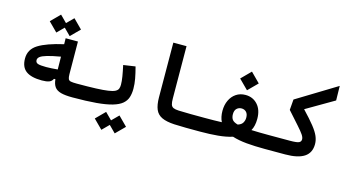

<svg xmlns="http://www.w3.org/2000/svg" viewBox="-93 -1093 3117 1694"><g transform="rotate(15 1465.0 -246.0)"><path d="M280.3 -70.8Q183.1 -70.8 135.3 -106.2Q87.4 -141.6 87.4 -220.7Q87.4 -303.7 161.9 -349.9Q236.3 -396 388.7 -430.7L387.7 -484.9H500L502 -187Q502.4 -158.2 508.1 -144.5Q513.7 -130.9 531.5 -127.2Q549.3 -123.5 585.9 -123.5Q606.4 -123.5 614.5 -108.6Q622.6 -93.8 622.6 -62Q622.6 -30.8 613.8 -13.4Q605 3.9 580.1 3.9Q513.2 3.9 473.9 -6.8Q434.6 -17.6 416.3 -43Q397.9 -68.4 394 -112.3H380.9Q370.1 -88.4 346.2 -79.6Q322.3 -70.8 280.3 -70.8ZM390.1 -317.4Q312.5 -303.7 268.8 -291Q225.1 -278.3 207.3 -264.4Q189.5 -250.5 189.5 -232.9Q189.5 -209.5 211.4 -202.1Q233.4 -194.8 287.6 -194.8Q308.1 -194.8 337.4 -196.5Q366.7 -198.2 391.6 -200.7ZM417 -512.2 356 -573.2 294.9 -512.2 213.4 -593.8 294.9 -675.8 356 -614.7 417 -675.8 498.5 -593.8Z M580.1 3.9Q567.9 3.9 562.3 -12.5Q556.6 -28.8 556.6 -66.4Q556.6 -100.6 565.9 -112.1Q575.2 -123.5 585.9 -123.5Q690.9 -123.5 760 -126.2Q829.1 -128.9 870.6 -135Q912.1 -141.1 932.4 -151.6Q952.6 -162.1 959 -177.5Q965.3 -192.9 965.3 -214.4Q965.3 -246.1 958.3 -289.3Q951.2 -332.5 939 -388.2L1047.9 -404.3Q1063.5 -345.7 1072 -299.3Q1080.6 -252.9 1080.6 -208.5Q1080.6 -164.1 1069.3 -129.6Q1058.1 -95.2 1028.1 -69.8Q998 -44.4 942.1 -28.1Q886.2 -11.7 797.6 -3.9Q709 3.9 580.1 3.9ZM1022.9 213.9 961.9 152.8 900.9 213.9 819.3 132.3 900.9 50.3 961.9 111.3 1022.9 50.3 1104.5 132.3Z M1752 3.9Q1746.1 3.9 1740 3.9Q1733.9 3.9 1728 3.9Q1672.9 3.9 1615.7 3.4Q1558.6 2.9 1509.8 0.5Q1437.5 -3.4 1395.5 -23.2Q1353.5 -43 1335.9 -84.5Q1318.4 -126 1317.9 -194.3L1315.4 -693.4H1436L1438.5 -217.3Q1438.5 -181.2 1444.6 -162.1Q1450.7 -143.1 1467.3 -135.5Q1483.9 -127.9 1516.1 -126.5Q1565.4 -124.5 1628.9 -124Q1692.4 -123.5 1757.8 -123.5Q1773.4 -123.5 1781.2 -106Q1789.1 -88.4 1789.1 -59.6Q1789.1 -32.7 1779.8 -14.4Q1770.5 3.9 1752 3.9Z M1750 3.9 1757.8 -123.5Q1801.8 -123.5 1839.8 -124Q1877.9 -124.5 1910.6 -126Q1889.6 -167.5 1889.6 -225.1Q1889.6 -278.8 1909.7 -321.3Q1929.7 -363.8 1966.1 -388.2Q2002.4 -412.6 2051.3 -412.6Q2118.7 -412.6 2161.9 -365Q2205.1 -317.4 2205.1 -234.9Q2205.1 -168.9 2180.7 -126.5Q2213.9 -125 2254.6 -124.3Q2295.4 -123.5 2344.7 -123.5Q2372.1 -123.5 2384.8 -106.2Q2397.5 -88.9 2397.5 -61.5Q2397.5 -30.8 2381.3 -13.4Q2365.2 3.9 2336.4 3.9Q2245.1 3.9 2170.4 -2.9Q2095.7 -9.8 2039.6 -27.8Q1981.9 -9.8 1908.2 -2.9Q1834.5 3.9 1750 3.9ZM2050.8 -142.1Q2053.7 -143.1 2056.2 -144Q2085 -153.8 2096.7 -174.8Q2108.4 -195.8 2108.4 -219.7Q2108.4 -253.9 2091.3 -271.2Q2074.2 -288.6 2048.3 -288.6Q2022.5 -288.6 2004.4 -271.7Q1986.3 -254.9 1986.3 -220.2Q1986.3 -190.4 1999.3 -171.6Q2012.2 -152.8 2050.8 -142.1ZM2051.8 -455.6 1966.8 -540.5 2051.8 -626 2136.7 -540.5Z M2337.9 3.9 2343.8 -123.5H2531.7Q2596.2 -123.5 2615 -132.8Q2633.8 -142.1 2633.8 -163.1Q2633.8 -181.2 2617.9 -204.8Q2602.1 -228.5 2564.5 -270.5Q2526.9 -312.5 2461.4 -386.2L2469.2 -482.9L2832.5 -704.6L2835 -572.3L2582 -424.8Q2648.9 -354.5 2686.5 -307.1Q2724.1 -259.8 2739.5 -223.6Q2754.9 -187.5 2754.9 -151.4Q2754.9 -71.8 2697 -33.9Q2639.2 3.9 2523.9 3.9Z"/></g></svg>

Font: Cascadia Mono PL SemiBold
Style: Regular
Weight: 600
Monospace: yes
Designer: Aaron Bell
Foundry: Saja Typeworks
Version: Version 2404.023; ttfautohint (v1.8.4)